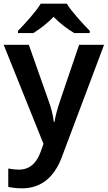

<svg xmlns="http://www.w3.org/2000/svg" viewBox="-20 -837 587 1046"><path d="M344 -817H202C175 -772 115 -707 78 -669V-657H162C197 -679 237 -709 272 -745C307 -709 349 -678 384 -657H469V-669C433 -706 371 -772 344 -817ZM0 -593 217 -53 201 -9C181 46 146 87 84 87C61 87 39 84 25 81V181C43 185 67 189 100 189C204 189 275 129 316 21L547 -593H411L307 -287C294 -248 282 -207 277 -173H273C269 -211 259 -248 245 -287L137 -593Z"/></svg>

Font: Noto Sans Tamil UI SemiBold
Style: Regular
Weight: 600
Designer: Jelle Bosma - Monotype Design Team
Foundry: Monotype Imaging Inc.
Version: Version 2.004